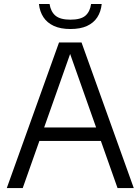

<svg xmlns="http://www.w3.org/2000/svg" viewBox="-20 -956 714 976"><path d="M14.5 0 280 -740H394.5L660 0H577.5L329.5 -701.5H343.5L95.5 0ZM153.5 -239.5 172.5 -308H501.5L520.5 -239.5ZM338 -808.5Q288 -808.5 253.8 -824.2Q219.5 -840 200.8 -868.5Q182 -897 178 -935.5H232Q238 -896.5 262.2 -876.2Q286.5 -856 338 -856Q390.5 -856 414 -876.2Q437.5 -896.5 443 -935.5H497Q493 -896.5 474.5 -868Q456 -839.5 422.2 -824Q388.5 -808.5 338 -808.5Z"/></svg>

Font: Encode Sans Condensed Thin
Style: Regular
Weight: 400
Version: Version 3.002